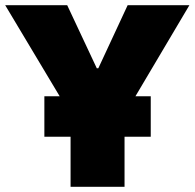

<svg xmlns="http://www.w3.org/2000/svg" viewBox="-29 -720 750 740"><path d="M142 -193H243V0H451V-193H552V-349H493L701 -700H463L350 -457H344L230 -700H-9L201 -349H142Z"/></svg>

Font: Fixel Display Black
Style: Regular
Weight: 900
Designer: AlfaBravo + MacPaw
Foundry: Kyrylo Tkachov, Marchela Mozhyna, Serhii Makarenko, Maria Weinstein, Zakhar Kryvoshyya
Version: Version 1.211